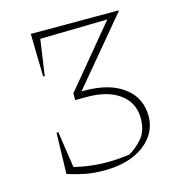

<svg xmlns="http://www.w3.org/2000/svg" viewBox="-99 -733 779 828"><g transform="rotate(-15 290.5 -318.5)"><path d="M104 -21 109 -204H117L141 -42Q213 -24 289 -24Q313 -24 337.5 -26Q362 -28 387 -31Q422 -51 449 -83Q476 -115 476 -170Q476 -239 422.5 -279Q369 -319 276 -319H223V-349L447 -619L146 -613L123 -453H116L112 -644H504V-641L259 -348H274Q383 -348 447 -300.5Q511 -253 511 -170Q511 -120 481 -79.5Q451 -39 396 -16Q341 7 264 7Q224 7 187.5 0.5Q151 -6 104 -21Z"/></g></svg>

Font: Piazzolla SC Thin
Style: Regular
Weight: 100
Designer: Juan Pablo del Peral
Foundry: Huerta Tipografica
Version: Version 1.330